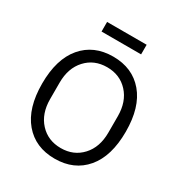

<svg xmlns="http://www.w3.org/2000/svg" viewBox="-202 -1020 1111 1177"><g transform="rotate(30 354.0 -431.5)"><path d="M214 -807V-875H494V-807ZM570.5 -82Q491 12 354 12Q217 12 137.5 -82Q58 -176 58 -349Q58 -522 137.5 -616Q217 -710 354 -710Q491 -710 570.5 -616Q650 -522 650 -349Q650 -176 570.5 -82ZM560 -291V-407Q560 -510 502.5 -572.5Q445 -635 354 -635Q263 -635 205.5 -572.5Q148 -510 148 -407V-291Q148 -188 205.5 -125.5Q263 -63 354 -63Q445 -63 502.5 -125.5Q560 -188 560 -291Z"/></g></svg>

Font: Anuphan
Style: Regular
Weight: 400
Designer: Mike Abbink, Paul van der Laan, Pieter van Rosmalen, Mint Tantisuwanna
Foundry: Bold Monday; Cadson Demak
Version: Version 3.002;hotconv 1.0.109;makeotfexe 2.5.65596